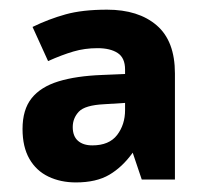

<svg xmlns="http://www.w3.org/2000/svg" viewBox="-20 -742 424 397"><path d="M201.3 -722Q266.3 -722 304 -689.6Q341.7 -657.2 341.7 -590.1V-370.8H273.1L254.4 -426.3Q233 -396.5 206.1 -380.7Q179.1 -364.8 137 -364.8Q105.3 -364.8 80.2 -376.8Q55 -388.8 40.8 -413.5Q26.6 -438.2 26.6 -475.3Q26.6 -515.3 45.3 -538.8Q64 -562.3 100.8 -573.7Q137.7 -585 191.3 -587L238.6 -589V-598.2Q238.6 -622.4 223.3 -632.4Q208 -642.4 181.7 -642.4Q155.1 -642.4 131.8 -635.5Q108.5 -628.7 79.4 -615.7L47.3 -686.3Q80.7 -702.6 115.6 -712.3Q150.4 -722 201.3 -722ZM195.3 -526.5Q155.5 -524.5 142.9 -511Q130.4 -497.5 130.4 -479.3Q130.4 -460.4 141.2 -450.9Q152 -441.4 170.9 -441.4Q205.7 -441.4 222.2 -462.9Q238.6 -484.4 238.6 -514.3V-529.2Z"/></svg>

Font: Noto Sans Oriya
Style: Regular
Weight: 400
Designer: Amélie Bonet and Sol Matas
Foundry: Google LLC
Version: Version 2.006